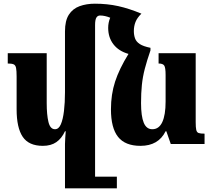

<svg xmlns="http://www.w3.org/2000/svg" viewBox="-20 -780 1152 1040"><path d="M332 240V0Q332 -17 333.5 -34.5Q335 -52 336 -69H332Q314 -30 285 -10Q256 10 212 10Q136 10 103 -39Q70 -88 70 -188V-365Q70 -397 67 -412Q64 -427 54 -431.5Q44 -436 22 -436V-492H233V-222Q233 -158 242.5 -119Q252 -80 278 -80Q298 -80 309.5 -106.5Q321 -133 326.5 -178.5Q332 -224 332 -280V-610Q332 -668 353 -700.5Q374 -733 411 -746.5Q448 -760 494 -760Q561 -760 620 -747Q679 -734 746 -706Q723 -684 714 -661Q705 -638 705 -612Q705 -590 711.5 -572Q718 -554 737 -541.5Q756 -529 795 -521V-507Q776 -452 764.5 -408Q753 -364 748.5 -320Q744 -276 744 -222Q744 -151 758.5 -115.5Q773 -80 805 -80Q841 -80 859 -118.5Q877 -157 877 -230V-374Q877 -414 869.5 -425Q862 -436 839 -436V-492H1040V-118Q1040 -90 1043 -76.5Q1046 -63 1056 -59.5Q1066 -56 1088 -56V0H905L881 -69H877Q838 10 741 10Q658 10 619.5 -38.5Q581 -87 581 -188Q581 -269 603.5 -338Q626 -407 676 -488Q623 -503 594.5 -540Q566 -577 566 -629Q566 -658 577 -684Q548 -696 522 -696Q509 -696 502 -684.5Q495 -673 495 -644V177H613V240Z"/></svg>

Font: Noto Serif Armenian ExtraCondensed Black
Style: Regular
Weight: 900
Width: 2
Designer: Monotype Design Team
Foundry: Monotype Imaging Inc.
Version: Version 2.008; ttfautohint (v1.8.4.7-5d5b)